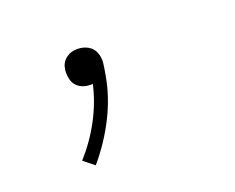

<svg xmlns="http://www.w3.org/2000/svg" viewBox="-63 -196 627 513"><g transform="rotate(-20 250.0 60.5)"><path d="M133 215 103 191Q139 151 164 104Q189 57 200 8H193Q182 8 172.5 4.5Q163 1 156 -6Q149 -13 146 -22.5Q143 -32 143 -43Q143 -46 143 -49Q143 -52 144 -55Q145 -64 149.5 -71.5Q154 -79 161.5 -84.5Q169 -90 177 -92Q185 -94 193 -94Q209 -94 222.5 -86.5Q236 -79 241.5 -64.5Q247 -50 245 -34Q243 -18 240 -2Q230 56 202 111.5Q174 167 133 215Z"/></g></svg>

Font: Iosevka Curly Slab Extralight
Style: Italic
Weight: 200
Italic angle: -9°
Monospace: yes
Designer: Belleve Invis
Foundry: Belleve Invis
Version: Version 22.1.2; ttfautohint (v1.8.4)